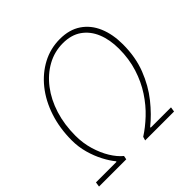

<svg xmlns="http://www.w3.org/2000/svg" viewBox="-180 -825 977 977"><g transform="rotate(-45 309.0 -336.0)"><path d="M-6 0 -2 -26H146V-30Q126 -54 106.5 -91Q87 -128 74.5 -172.5Q62 -217 62 -264Q62 -351 86.5 -425.5Q111 -500 155 -555Q199 -610 257.5 -641Q316 -672 384 -672Q452 -672 498.5 -640.5Q545 -609 568.5 -553.5Q592 -498 592 -426Q592 -334 563 -259.5Q534 -185 488 -127.5Q442 -70 392 -30V-26H538L534 0H326L332 -20Q373 -46 414 -84.5Q455 -123 488.5 -174Q522 -225 542 -288Q562 -351 562 -424Q562 -489 541.5 -539Q521 -589 480.5 -617.5Q440 -646 380 -646Q319 -646 266.5 -617Q214 -588 174.5 -536.5Q135 -485 113.5 -416.5Q92 -348 92 -268Q92 -214 106.5 -165.5Q121 -117 144 -79.5Q167 -42 194 -20L190 0Z"/></g></svg>

Font: Source Sans 3
Style: Italic
Weight: 200
Italic angle: -11°
Designer: Paul D. Hunt
Foundry: Adobe
Version: Version 3.046;hotconv 1.0.118;makeotfexe 2.5.65603